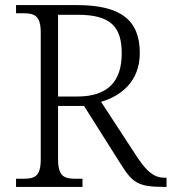

<svg xmlns="http://www.w3.org/2000/svg" viewBox="-20 -734 674 754"><path d="M43 0H304V-32H278C232 -32 208 -41 208 -109V-318H310L454 -90C500 -17 521 0 624 0H634V-36H627C585 -36 558 -59 520 -115L377 -334C457 -358 529 -415 529 -526C529 -656 453 -714 282 -714H43V-682H70C117 -682 140 -672 140 -605V-109C140 -41 117 -32 70 -32H43ZM284 -355H208V-676H285C416 -676 458 -628 458 -524C458 -414 403 -355 284 -355Z"/></svg>

Font: Noto Serif Bengali Light
Style: Regular
Weight: 300
Designer: Juan Bruce, Universal Thirst, Indian Type Foundry and the Monotype Design Team.
Foundry: Monotype Imaging Inc.
Version: Version 2.003